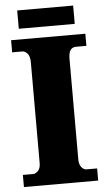

<svg xmlns="http://www.w3.org/2000/svg" viewBox="-58 -892 516 930"><g transform="rotate(-5 200.0 -427.5)"><path d="M20 0V-59H70Q82 -59 94 -71.5Q106 -84 106 -108V-600Q106 -629 94 -642Q82 -655 70 -655H20V-714H381V-655H330Q313 -655 303.5 -642Q294 -629 294 -599V-110Q294 -86 305 -72.5Q316 -59 330 -59H381V0ZM62 -766V-855H334V-766Z"/></g></svg>

Font: Noto Serif Myanmar SemiCondensed Black
Style: Regular
Weight: 900
Width: 4
Designer: Ben Mitchell and the Monotype Design Team
Foundry: Monotype Imaging Inc.
Version: Version 2.106; ttfautohint (v1.8.4.7-5d5b)